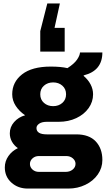

<svg xmlns="http://www.w3.org/2000/svg" viewBox="-20 -908 621 1116"><path d="M372 -512Q411 -537 427.5 -561Q444 -585 445 -603H575Q575 -497 467 -470L466 -467Q492 -445 506.5 -417.5Q521 -390 521 -360Q521 -316 495 -279.5Q469 -243 423.5 -221.5Q378 -200 321 -200H252Q223 -200 207.5 -189Q192 -178 192 -164Q192 -127 252 -127H423Q498 -127 536.5 -86Q575 -45 575 22Q575 68 548.5 106Q522 144 476.5 166Q431 188 378 188H141Q85 188 46.5 153.5Q8 119 8 65Q8 29 29 -1Q50 -31 84 -47Q62 -62 49.5 -84.5Q37 -107 37 -133Q37 -170 62 -198.5Q87 -227 126 -238Q92 -261 71.5 -292.5Q51 -324 51 -360Q51 -431 108.5 -476Q166 -521 275 -521Q334 -521 372 -512ZM214 -360Q214 -329 235.5 -310Q257 -291 289 -291Q321 -291 342.5 -310Q364 -329 364 -360Q364 -391 342.5 -410Q321 -429 289 -429Q257 -429 235.5 -410Q214 -391 214 -360ZM206 -1Q184 -1 169 12.5Q154 26 154 45Q154 64 169 77.5Q184 91 206 91H362Q386 91 402.5 77.5Q419 64 419 44Q419 26 403.5 12.5Q388 -1 365 -1ZM297 -746H356V-608H214V-727L255 -888H328Z"/></svg>

Font: Chivo ExtraBold
Style: Regular
Weight: 800
Designer: Hector Gatti
Foundry: Omnibus-Type
Version: Version 1.007